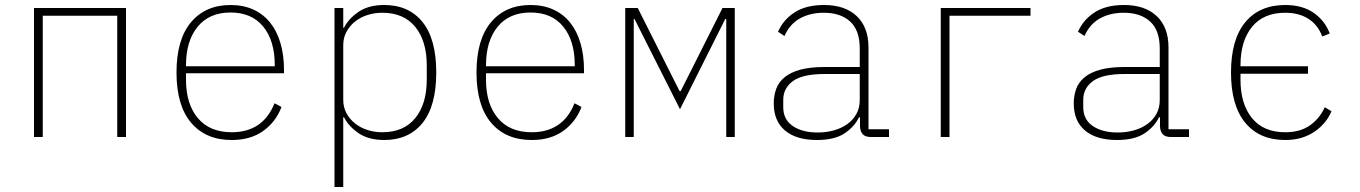

<svg xmlns="http://www.w3.org/2000/svg" viewBox="-20 -548 5440 768"><path d="M116 -516H484V0H449V-485H151V0H116Z M907 12Q803 12 744.5 -57Q686 -126 686 -258Q686 -390 744 -459Q802 -528 902 -528Q954 -528 994 -509.5Q1034 -491 1061 -457Q1088 -423 1102 -375Q1116 -327 1116 -269V-255H724V-229Q724 -132 771.5 -75.5Q819 -19 907 -19Q969 -19 1012 -48Q1055 -77 1078 -135L1106 -120Q1083 -60 1032.5 -24Q982 12 907 12ZM902 -498Q817 -498 770.5 -441Q724 -384 724 -287V-283H1079V-288Q1079 -385 1033 -441.5Q987 -498 902 -498Z M1318 -516H1353V-437H1356Q1374 -473 1414 -500.5Q1454 -528 1517 -528Q1615 -528 1670 -460Q1725 -392 1725 -258Q1725 -124 1670 -56Q1615 12 1517 12Q1454 12 1414 -15.5Q1374 -43 1356 -79H1353V200H1318ZM1509 -19Q1595 -19 1641 -75.5Q1687 -132 1687 -229V-287Q1687 -384 1641 -440.5Q1595 -497 1509 -497Q1478 -497 1450 -488Q1422 -479 1400.5 -462Q1379 -445 1366 -421Q1353 -397 1353 -368V-148Q1353 -119 1366 -95Q1379 -71 1400.5 -54Q1422 -37 1450 -28Q1478 -19 1509 -19Z M2107 12Q2003 12 1944.5 -57Q1886 -126 1886 -258Q1886 -390 1944 -459Q2002 -528 2102 -528Q2154 -528 2194 -509.5Q2234 -491 2261 -457Q2288 -423 2302 -375Q2316 -327 2316 -269V-255H1924V-229Q1924 -132 1971.5 -75.5Q2019 -19 2107 -19Q2169 -19 2212 -48Q2255 -77 2278 -135L2306 -120Q2283 -60 2232.5 -24Q2182 12 2107 12ZM2102 -498Q2017 -498 1970.5 -441Q1924 -384 1924 -287V-283H2279V-288Q2279 -385 2233 -441.5Q2187 -498 2102 -498Z M2481 -516H2531L2698 -184H2703L2870 -516H2919V0H2885V-472H2881L2700 -111L2518 -472H2515V0H2481Z M3464 0Q3441 0 3431 -11Q3421 -22 3420 -42V-79H3416Q3398 -41 3358 -14.5Q3318 12 3248 12Q3165 12 3120 -26Q3075 -64 3075 -134Q3075 -166 3085 -193Q3095 -220 3119 -239.5Q3143 -259 3182 -269.5Q3221 -280 3278 -280H3419V-354Q3419 -427 3380.5 -462Q3342 -497 3275 -497Q3221 -497 3180 -474.5Q3139 -452 3118 -404L3092 -421Q3113 -469 3158.5 -498.5Q3204 -528 3276 -528Q3360 -528 3407 -483.5Q3454 -439 3454 -358V-31H3536V0ZM3251 -18Q3285 -18 3315.5 -26.5Q3346 -35 3369 -51.5Q3392 -68 3405.5 -92Q3419 -116 3419 -148V-252H3279Q3190 -252 3151.5 -223.5Q3113 -195 3113 -149V-119Q3113 -70 3151 -44Q3189 -18 3251 -18Z M3743 -516H4102V-485H3778V0H3743Z M4664 0Q4641 0 4631 -11Q4621 -22 4620 -42V-79H4616Q4598 -41 4558 -14.5Q4518 12 4448 12Q4365 12 4320 -26Q4275 -64 4275 -134Q4275 -166 4285 -193Q4295 -220 4319 -239.5Q4343 -259 4382 -269.5Q4421 -280 4478 -280H4619V-354Q4619 -427 4580.5 -462Q4542 -497 4475 -497Q4421 -497 4380 -474.5Q4339 -452 4318 -404L4292 -421Q4313 -469 4358.5 -498.5Q4404 -528 4476 -528Q4560 -528 4607 -483.5Q4654 -439 4654 -358V-31H4736V0ZM4451 -18Q4485 -18 4515.5 -26.5Q4546 -35 4569 -51.5Q4592 -68 4605.5 -92Q4619 -116 4619 -148V-252H4479Q4390 -252 4351.5 -223.5Q4313 -195 4313 -149V-119Q4313 -70 4351 -44Q4389 -18 4451 -18Z M5121 12Q5018 12 4961 -57Q4904 -126 4904 -258Q4904 -390 4961 -459Q5018 -528 5121 -528Q5190 -528 5235 -496.5Q5280 -465 5299 -414L5269 -402Q5252 -448 5214 -472.5Q5176 -497 5121 -497Q5034 -497 4988 -440.5Q4942 -384 4942 -287V-283H5212V-253H4942V-229Q4942 -132 4988 -75.5Q5034 -19 5121 -19Q5180 -19 5219 -46Q5258 -73 5279 -119L5306 -103Q5296 -79 5279 -58.5Q5262 -38 5239 -22Q5216 -6 5186.5 3Q5157 12 5121 12Z"/></svg>

Font: IBM Plex Mono ExtLt
Style: Regular
Weight: 200
Monospace: yes
Designer: Mike Abbink, Paul van der Laan, Pieter van Rosmalen
Foundry: Bold Monday
Version: Version 2.3